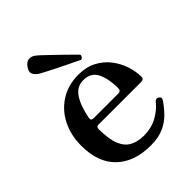

<svg xmlns="http://www.w3.org/2000/svg" viewBox="-207 -820 941 941"><g transform="rotate(-45 264.0 -349.5)"><path d="M283 12Q169 12 104.5 -50Q40 -112 40 -228Q40 -301 69 -359Q98 -417 151.5 -451Q205 -485 276 -485Q330 -485 370 -464Q410 -443 436 -409Q462 -375 475 -335.5Q488 -296 488 -258Q488 -242 468 -242H172Q158 -242 158 -226Q158 -156 174 -117Q190 -78 220.5 -62Q251 -46 293 -46Q344 -46 384.5 -68Q425 -90 451 -123Q462 -136 476 -127Q490 -118 480 -103Q460 -73 434.5 -47Q409 -21 372.5 -4.5Q336 12 283 12ZM179 -281H348Q368 -281 368 -300Q368 -365 347.5 -407Q327 -449 274 -449Q229 -449 202.5 -408.5Q176 -368 163 -298Q160 -281 179 -281ZM337 -527Q334 -529 315 -538Q296 -547 269 -560Q242 -573 214.5 -587Q187 -601 166 -612Q145 -623 138 -628Q124 -638 118 -653Q112 -668 128 -689Q142 -709 159 -710.5Q176 -712 190 -702Q197 -698 214.5 -681.5Q232 -665 254 -644Q276 -623 297.5 -602Q319 -581 334 -566Q349 -551 352 -548Q354 -542 349.5 -535Q345 -528 337 -527Z"/></g></svg>

Font: Zen Old Mincho Black
Style: Regular
Weight: 900
Designer: Yoshimichi Ohira
Foundry: Positype
Version: Version 1.001